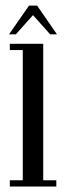

<svg xmlns="http://www.w3.org/2000/svg" viewBox="-20 -684 240 704"><path d="M16 0V-23H63.5V-500.5H16V-523.5H138.5V-23H186.5V0ZM13 -558 86.5 -663.5H116L189 -558H164L101 -628.5L38 -558Z"/></svg>

Font: Imbue 50pt
Style: Regular
Weight: 400
Designer: Tyler Finck
Foundry: Etcetera Type Company
Version: Version 1.102; ttfautohint (v1.8.3)